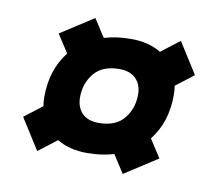

<svg xmlns="http://www.w3.org/2000/svg" viewBox="-62 -581 727 640"><g transform="rotate(10 302.0 -261.0)"><path d="M31.5 -143 92 -189.5Q89.5 -204.5 89.5 -221Q89.5 -313 139.5 -376L100 -437L211.5 -509L250.5 -448.5Q292 -461 341 -461Q400.5 -461 443 -435.5L505.5 -483.5L571.5 -379L511 -332.5Q513.5 -317.5 513.5 -301Q513.5 -209 463.5 -146L503 -85L391.5 -13L352.5 -73.5Q311 -61 262 -61Q202.5 -61 160 -86.5L97.5 -38.5ZM282.5 -166.5Q340 -166.5 368 -200.5Q396 -234.5 396 -282Q396 -315.5 376.5 -335.5Q357 -355.5 320.5 -355.5Q263 -355.5 235 -321.5Q207 -287.5 207 -240Q207 -206.5 226.5 -186.5Q246 -166.5 282.5 -166.5Z"/></g></svg>

Font: Newsreader Caption ExtraBold
Style: Italic
Weight: 800
Italic angle: -17°
Designer: Hugues Gentile
Foundry: Production Type
Version: Version 1.001